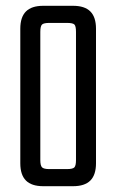

<svg xmlns="http://www.w3.org/2000/svg" viewBox="-20 -642 401 662"><path d="M311 -543V-79Q311 -39 291.5 -19.5Q272 0 232 0H129Q89 0 69.5 -19.5Q50 -39 50 -79V-543Q50 -583 69.5 -602.5Q89 -622 129 -622H232Q272 -622 291.5 -602.5Q311 -583 311 -543ZM242 -90V-532Q242 -552 236.5 -557.5Q231 -563 211 -563H150Q131 -563 125 -557.5Q119 -552 119 -532V-90Q119 -71 125 -65Q131 -59 150 -59H211Q231 -59 236.5 -65Q242 -71 242 -90Z"/></svg>

Font: Teko Variable Light
Style: Regular
Weight: 300
Designer: Manushi Parikh, Jonny Pinhorn
Foundry: Indian Type Foundry
Version: Version 3.000